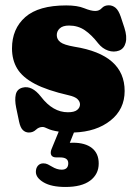

<svg xmlns="http://www.w3.org/2000/svg" viewBox="-20 -500 533 744"><path d="M243 -65Q268 -65 279 -74Q290 -83 290 -95.5Q290 -106.5 280.2 -116Q270.5 -125.5 245.5 -131Q162.5 -150 114.8 -175.2Q67 -200.5 46.8 -234Q26.5 -267.5 26.5 -312.5Q26.5 -388.5 78 -433.8Q129.5 -479 236.5 -479Q280 -479 306.2 -468.2Q332.5 -457.5 349 -457.5Q364.5 -457.5 374.5 -468.5Q384.5 -479.5 401.5 -479.5Q416 -479.5 427.8 -469.8Q439.5 -460 448 -435L462 -392.5Q473 -358.5 467 -335Q461 -311.5 441.5 -304Q421 -296.5 399 -304Q377 -311.5 360.5 -332Q335 -365 308.5 -383Q282 -401 247.5 -401Q223.5 -401 211.8 -390.2Q200 -379.5 200 -364Q200 -347.5 213.8 -336.8Q227.5 -326 268 -319Q463 -288 463 -147.5Q463 -76.5 408.2 -33Q353.5 10.5 266.5 13.5L250.5 53.5Q256 53 262.5 53Q310.5 53 336.5 73.8Q362.5 94.5 362.5 133.5Q362.5 175 329.5 199.8Q296.5 224.5 233.5 224.5Q179.5 224.5 149.2 206.8Q119 189 119 166Q119 151 127 142Q135 133 148 133Q157.5 133 165.2 136.8Q173 140.5 181 145.5Q200.5 157.5 219 157.5Q244.5 157.5 244.5 132.5Q244.5 110 213 110H198.5Q182.5 110 178.2 100Q174 90 181 74.5L207.5 10Q179 5.5 165.5 -1.2Q152 -8 145 -8Q130.5 -8 119.2 2.8Q108 13.5 92 13.5Q78.5 13.5 68.8 4.2Q59 -5 54 -28.5L42.5 -83.5Q36.5 -113 41.2 -134Q46 -155 67.5 -160.5Q104 -170 139 -125Q185 -65 243 -65Z"/></svg>

Font: Fraunces 72pt SuperSoft Black
Style: Regular
Weight: 900
Version: Version 1.000;[0bf87f6ff]